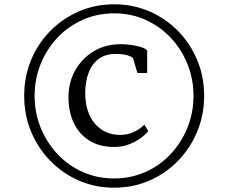

<svg xmlns="http://www.w3.org/2000/svg" viewBox="-20 -933 1062 893"><path d="M92.5 -487.5Q92.5 -576.5 124.5 -653.8Q156.5 -731 214 -789.2Q271.5 -847.5 347.5 -880.2Q423.5 -913 511 -913Q598.5 -913 674.5 -880.2Q750.5 -847.5 807.8 -789.2Q865 -731 897.2 -653.8Q929.5 -576.5 929.5 -487.5Q929.5 -398.5 897.2 -321Q865 -243.5 807.8 -184.8Q750.5 -126 674.5 -93Q598.5 -60 511 -60Q423.5 -60 347.5 -93Q271.5 -126 214 -184.8Q156.5 -243.5 124.5 -321Q92.5 -398.5 92.5 -487.5ZM141 -487.5Q141 -408.5 169.2 -339Q197.5 -269.5 247.5 -216.2Q297.5 -163 365 -133Q432.5 -103 511 -103Q589 -103 656.2 -133Q723.5 -163 773.5 -216.2Q823.5 -269.5 851.8 -339Q880 -408.5 880 -487.5Q880 -566 851.8 -635.5Q823.5 -705 773.5 -758Q723.5 -811 656.2 -841Q589 -871 511 -871Q432.5 -871 365 -841Q297.5 -811 247.5 -758Q197.5 -705 169.2 -635.5Q141 -566 141 -487.5ZM511.5 -249.5Q442.5 -249.5 395 -279.5Q347.5 -309.5 323 -361.5Q298.5 -413.5 298.5 -481Q298.5 -550.5 330.2 -606.5Q362 -662.5 416.8 -695Q471.5 -727.5 541.5 -727.5Q562.5 -727.5 587.8 -724.2Q613 -721 634.2 -714.5Q655.5 -708 664.5 -698.5V-593.5H619L599 -662.5Q589.5 -671 570.2 -676.5Q551 -682 515 -682Q471.5 -682 440.2 -659.8Q409 -637.5 392.8 -596.5Q376.5 -555.5 376.5 -500Q376.5 -410.5 421.5 -358Q466.5 -305.5 539 -305.5Q573 -305.5 602 -319Q631 -332.5 651.5 -353L669.5 -323Q655 -305.5 631.5 -288.8Q608 -272 577.5 -260.8Q547 -249.5 511.5 -249.5Z"/></svg>

Font: Merriweather 48pt Light
Style: Regular
Weight: 300
Version: Version 2.100